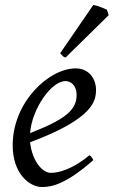

<svg xmlns="http://www.w3.org/2000/svg" viewBox="-20 -732 457 772"><path d="M288 -349C288 -288 238 -250 101 -197C108 -293 186 -406 243 -406C261 -406 288 -393 288 -349ZM284 -457C176 -457 31 -321 31 -148C31 -33 99 20 149 20C190 20 247 7 355 -88C354 -92 348 -103 340 -108C270 -50 215 -37 184 -37C151 -37 109 -84 101 -160C359 -256 366 -329 366 -371C366 -414 339 -457 284 -457ZM417 -671 410 -693C403 -696 378 -708 355 -712L222 -518C233 -506 234 -503 244 -501Z"/></svg>

Font: Temporarium
Style: Italic
Weight: 400
Italic angle: -7°
Version: Version 1.1